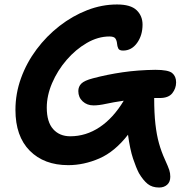

<svg xmlns="http://www.w3.org/2000/svg" viewBox="-20 -728 826 858"><path d="M398 -257Q369 -257 349.5 -275Q330 -293 330 -321Q330 -341 343.5 -354.5Q357 -368 395 -378Q459 -395 527.5 -405Q596 -415 674 -416Q732 -416 749.5 -401.5Q767 -387 767 -360Q767 -333 750 -311.5Q733 -290 694 -290Q681 -290 669 -290Q669 -222 674.5 -173.5Q680 -125 690.5 -87.5Q701 -50 717 -15Q732 18 736.5 32Q741 46 741 62Q741 85 727 97.5Q713 110 691 110Q660 110 640 94Q620 78 601 46Q588 21 574.5 -19.5Q561 -60 552 -126Q493 -50 424 -20Q355 10 285 10Q177 10 113 -54.5Q49 -119 49 -237Q49 -310 74 -379Q99 -448 143.5 -507.5Q188 -567 246 -612Q304 -657 369.5 -682.5Q435 -708 503 -708Q564 -708 590.5 -682.5Q617 -657 617 -618Q617 -570 592.5 -536Q568 -502 530 -502Q513 -502 508.5 -511.5Q504 -521 503 -533.5Q502 -546 496 -555.5Q490 -565 469 -565Q418 -565 368 -536Q318 -507 277.5 -460Q237 -413 213 -357Q189 -301 189 -247Q189 -183 217.5 -151Q246 -119 294 -119Q364 -119 425 -159.5Q486 -200 533 -278Q485 -271 453.5 -264Q422 -257 398 -257Z"/></svg>

Font: Shantell Sans Normal
Style: Regular
Weight: 600
Designer: Stephen Nixon, Anya Danilova, Shantell Martin
Foundry: Arrow Type
Version: Version 1.009;[a7da0bfa3]